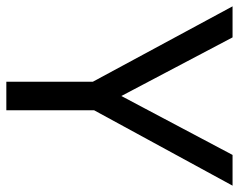

<svg xmlns="http://www.w3.org/2000/svg" viewBox="-94 -660 754 606"><g transform="rotate(90 283.0 -357.0)"><path d="M98 -714 283 -363 469 -714H566L328 -277V0H238V-273L0 -714H98Z"/></g></svg>

Font: NameLogos Sans
Style: Regular
Weight: 500
Version: Version 0.1